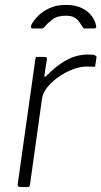

<svg xmlns="http://www.w3.org/2000/svg" viewBox="-20 -762 413 782"><path d="M62 0Q57 0 54 -3.5Q51 -7 52 -11L124 -521Q125 -527 126.5 -528.5Q128 -530 132 -530H162Q167 -530 169.5 -528Q172 -526 171 -520L161 -456Q160 -450 163 -449.5Q166 -449 170 -454Q202 -486 230.5 -505Q259 -524 285.5 -532Q312 -540 338 -540Q358 -540 366 -537Q374 -534 373 -529L368 -495Q368 -492 367.5 -491Q367 -490 365 -490Q359 -490 351 -490.5Q343 -491 331 -491Q308 -491 278 -480Q248 -469 220.5 -450Q193 -431 173.5 -407.5Q154 -384 151 -359L102 -9Q101 -4 99 -2Q97 0 92 0H62ZM115 -646Q108 -646 106.5 -649Q105 -652 107 -659Q115 -676 133 -695Q151 -714 180 -728Q209 -742 249 -742Q288 -742 314.5 -728.5Q341 -715 355 -695Q369 -675 372 -654Q372 -651 370.5 -648.5Q369 -646 363 -646H325Q321 -646 318.5 -649Q316 -652 314 -656Q309 -663 302.5 -673Q296 -683 283.5 -690.5Q271 -698 248 -698Q213 -698 192.5 -682Q172 -666 160 -651Q157 -648 154.5 -647Q152 -646 149 -646Z"/></svg>

Font: Libre Franklin Thin ExtraLight
Style: Italic
Weight: 250
Italic angle: -8°
Version: Version 3.000